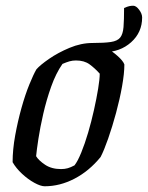

<svg xmlns="http://www.w3.org/2000/svg" viewBox="-20 -650 516 670"><path d="M136 0Q122 0 100 -12Q78 -24 57 -43.5Q36 -63 24 -84Q24 -128 33 -177.5Q42 -227 55 -273.5Q68 -320 82.5 -355.5Q97 -391 107 -408Q120 -423 151 -444.5Q182 -466 222.5 -483Q263 -500 303 -500Q322 -500 346.5 -486Q371 -472 390.5 -454.5Q410 -437 414 -425Q414 -394 406 -349Q398 -304 385 -256Q372 -208 357.5 -166.5Q343 -125 331 -102Q291 -53 240 -26.5Q189 0 136 0ZM193 -60Q206 -60 216.5 -63Q227 -66 240 -73Q251 -87 263.5 -117.5Q276 -148 287.5 -187Q299 -226 308 -266.5Q317 -307 322.5 -340.5Q328 -374 328 -393Q311 -412 292.5 -425.5Q274 -439 245 -439Q233 -439 222.5 -436Q212 -433 198 -427Q175 -394 158.5 -347.5Q142 -301 131 -253Q120 -205 114 -165.5Q108 -126 106 -105Q115 -90 137.5 -75Q160 -60 193 -60ZM342 -468Q321 -468 302 -478L303 -500Q344 -500 367 -503.5Q390 -507 399.5 -519Q409 -531 411 -555.5Q413 -580 413 -622Q424 -627 431 -628.5Q438 -630 445 -630Q455 -630 465.5 -616Q476 -602 476 -589Q476 -537 437.5 -502.5Q399 -468 342 -468Z"/></svg>

Font: Texturina 72pt 72pt Medium
Style: Italic
Weight: 500
Italic angle: -11°
Designer: Guillermo Torres Carreño
Foundry: Omnibus-Type
Version: Version 1.002; ttfautohint (v1.8.3)